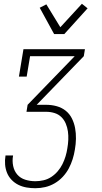

<svg xmlns="http://www.w3.org/2000/svg" viewBox="-20 -780 540 1015"><path d="M167 215Q143 215 120 211Q97 207 77 197Q57 187 41.5 171Q26 155 17.5 134.5Q9 114 7 90.5Q5 67 9 43V42H49V43Q44 70 49.5 97Q55 124 71.5 143Q88 162 113.5 170Q139 178 167 178Q188 178 210 173Q232 168 251 155.5Q270 143 285 125.5Q300 108 310 88Q320 68 326.5 46.5Q333 25 336 4Q340 -18 341 -41Q342 -64 339 -85.5Q336 -107 327.5 -127Q319 -147 304 -161.5Q289 -176 268 -182.5Q247 -189 224 -189H120L126 -226L375 -483H139L121 -375H80L104 -520H429L423 -483L174 -226H224Q253 -226 280 -218.5Q307 -211 327.5 -194.5Q348 -178 360 -154Q372 -130 377 -103Q382 -76 381.5 -47Q381 -18 376 10Q372 36 364 61.5Q356 87 343.5 110.5Q331 134 312 154.5Q293 175 269 189Q245 203 219 209Q193 215 167 215ZM266 -600 190 -739 225 -757 299 -636 413 -760 443 -736 320 -600Z"/></svg>

Font: Iosevka Curly Slab Extralight
Style: Italic
Weight: 200
Italic angle: -9°
Monospace: yes
Designer: Belleve Invis
Foundry: Belleve Invis
Version: Version 22.1.2; ttfautohint (v1.8.4)